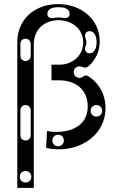

<svg xmlns="http://www.w3.org/2000/svg" viewBox="-20 -712 572 932"><path d="M64 -508V200H144V-498C144 -566 193 -614 264 -614C333 -614 384 -568 384 -506C384 -444 334 -398 268 -398H230V-322H268C352 -322 406 -272 406 -196C406 -88 300 -60 208 -76L204 6C344 38 492 -42 492 -188C492 -254 460 -310 407 -343C400 -347 392 -347 385 -341C380 -337 373 -334 366 -334C350 -334 338 -346 338 -362C338 -378 350 -390 366 -390C371 -390 375 -389 379 -387C389 -382 401 -383 408 -389C444 -420 464 -463 464 -512C464 -615 378 -692 262 -692C146 -692 64 -616 64 -508ZM104 174C88 174 76 162 76 146C76 130 88 118 104 118C120 118 132 130 132 146C132 162 120 174 104 174ZM104 -30C89 -30 79 -41 79 -56V-176C79 -191 89 -202 104 -202C119 -202 129 -191 129 -176V-56C129 -41 119 -30 104 -30ZM415 -453C397 -453 388 -470 395 -487C401 -501 401 -513 395 -527C388 -544 397 -561 415 -561C436 -561 449 -538 449 -507C449 -476 436 -453 415 -453ZM210 -645C210 -665 228 -677 262 -677H266C300 -677 318 -665 318 -645C318 -629 306 -621 286 -625C270 -628 258 -628 242 -625C222 -621 210 -629 210 -645ZM262 -2C246 -2 234 -14 234 -30C234 -46 246 -58 262 -58C278 -58 290 -46 290 -30C290 -14 278 -2 262 -2ZM448 -146C432 -146 420 -158 420 -174C420 -190 432 -202 448 -202C464 -202 476 -190 476 -174C476 -158 464 -146 448 -146ZM104 -416C89 -416 79 -427 79 -442V-498C79 -513 89 -524 104 -524C119 -524 129 -513 129 -498V-442C129 -427 119 -416 104 -416Z"/></svg>

Font: Apfel Grotezk Brukt
Style: Regular
Weight: 300
Designer: Luigi Gorlero
Foundry: © 2023, Luigi Gorlero & Collletttivo
Version: Version 2.000;Glyphs 3.2 (3217)